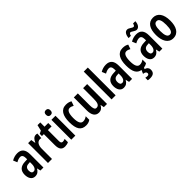

<svg xmlns="http://www.w3.org/2000/svg" viewBox="229 -2181 3711 3711"><g transform="rotate(-45 2084.0 -326.0)"><path d="M224 -620C170 -620 116 -605 69 -576L104 -494C147 -518 179 -529 213 -529C258 -529 278 -495 278 -432V-401L211 -398C95 -393 32 -336 32 -224C32 -136 69 -56 156 -56C217 -56 255 -84 287 -140H289L306 -66H388V-429C388 -555 334 -620 224 -620ZM237 -322 278 -325V-273C278 -194 247 -145 200 -145C164 -145 144 -169 144 -224C144 -284 174 -320 237 -322Z M731 -619C678 -619 640 -574 618 -518H612L597 -609H512V-66H622V-346C622 -438 659 -502 728 -502C736 -502 751 -501 760 -496L770 -613C754 -618 742 -619 731 -619Z M1007 -153C972 -153 961 -175 961 -219V-517H1062V-609H961V-726H886L858 -606L798 -577V-517H850V-217C850 -109 887 -56 972 -56C1007 -56 1043 -64 1069 -78V-167C1045 -158 1025 -153 1007 -153Z M1205 -819C1164 -819 1143 -796 1143 -751C1143 -707 1165 -684 1205 -684C1245 -684 1266 -707 1266 -751C1266 -795 1247 -819 1205 -819ZM1260 -609H1149V-66H1260Z M1549 -56C1592 -56 1632 -66 1667 -92V-189C1631 -164 1601 -152 1563 -152C1502 -152 1472 -213 1472 -335C1472 -458 1501 -523 1560 -523C1588 -523 1613 -514 1645 -496L1677 -587C1645 -607 1609 -619 1552 -619C1416 -619 1360 -505 1360 -334C1360 -146 1415 -56 1549 -56Z M2126 -609H2015V-327C2015 -214 1997 -155 1929 -155C1888 -155 1871 -197 1871 -284V-609H1761V-255C1761 -132 1804 -56 1901 -56C1954 -56 1995 -84 2020 -137H2026L2039 -66H2126Z M2361 -66V-826H2250V-66Z M2647 -620C2593 -620 2539 -605 2492 -576L2527 -494C2570 -518 2602 -529 2636 -529C2681 -529 2701 -495 2701 -432V-401L2634 -398C2518 -393 2455 -336 2455 -224C2455 -136 2492 -56 2579 -56C2640 -56 2678 -84 2710 -140H2712L2729 -66H2811V-429C2811 -555 2757 -620 2647 -620ZM2660 -322 2701 -325V-273C2701 -194 2670 -145 2623 -145C2587 -145 2567 -169 2567 -224C2567 -284 2597 -320 2660 -322Z M3195 62C3195 22 3169 -16 3115 -28L3129 -58C3160 -62 3190 -72 3217 -92V-189C3181 -164 3151 -152 3113 -152C3052 -152 3022 -213 3022 -335C3022 -458 3051 -523 3110 -523C3138 -523 3163 -514 3195 -496L3227 -587C3195 -607 3159 -619 3102 -619C2966 -619 2910 -505 2910 -334C2910 -165 2955 -75 3062 -59L3029 15C3080 20 3103 40 3103 68C3103 93 3087 106 3061 106C3046 106 3024 103 3007 99V168C3025 173 3043 174 3066 174C3160 174 3195 135 3195 62Z M3321 -671H3384C3388 -703 3407 -726 3422 -726C3454 -726 3501 -672 3547 -672C3597 -672 3641 -720 3644 -810H3581C3575 -781 3563 -756 3544 -756C3504 -756 3467 -809 3416 -809C3351 -809 3325 -733 3321 -671ZM3474 -620C3420 -620 3366 -605 3319 -576L3354 -494C3397 -518 3429 -529 3463 -529C3508 -529 3528 -495 3528 -432V-401L3461 -398C3345 -393 3282 -336 3282 -224C3282 -136 3319 -56 3406 -56C3467 -56 3505 -84 3537 -140H3539L3556 -66H3638V-429C3638 -555 3584 -620 3474 -620ZM3487 -322 3528 -325V-273C3528 -194 3497 -145 3450 -145C3414 -145 3394 -169 3394 -224C3394 -284 3424 -320 3487 -322Z M4130 -338C4130 -521 4055 -619 3934 -619C3796 -619 3736 -508 3736 -338C3736 -179 3799 -56 3932 -56C4074 -56 4130 -181 4130 -338ZM3849 -337C3849 -463 3874 -521 3934 -521C3993 -521 4018 -463 4018 -338C4018 -213 3993 -154 3934 -154C3875 -154 3849 -214 3849 -337Z"/></g></svg>

Font: Noto Sans Malayalam UI ExtraCondensed SemiBold
Style: Regular
Weight: 600
Width: 2
Designer: Jelle Bosma - Monotype Design Team
Foundry: Monotype Imaging Inc.
Version: Version 2.104